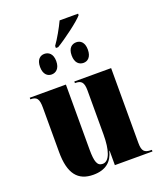

<svg xmlns="http://www.w3.org/2000/svg" viewBox="-162 -1001 936 1113"><g transform="rotate(-20 305.5 -444.0)"><path d="M266 -768V-755H280C331 -785 432 -860 455 -889V-898H341C323 -859 289 -799 266 -768ZM191 -619C217 -619 242 -637 242 -683C242 -729 217 -746 191 -746C166 -746 142 -729 142 -683C142 -637 166 -619 191 -619ZM388 -619C413 -619 437 -637 437 -683C437 -729 413 -746 388 -746C361 -746 337 -729 337 -683C337 -637 361 -619 388 -619ZM220 10C297 10 338 -27 353 -89H355V0H587V-10H583C542 -10 527 -23 527 -74V-536H300V-526H303C339 -526 354 -512 354 -461V-191C354 -94 334 -31 292 -31C259 -31 248 -59 248 -135V-536H25V-526H27C64 -526 77 -511 77 -456V-182C77 -48 125 10 220 10Z"/></g></svg>

Font: Noto Serif Display Condensed Black
Style: Regular
Weight: 900
Width: 3
Designer: Monotype Design Team
Foundry: Monotype Imaging Inc.
Version: Version 2.009